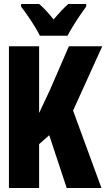

<svg xmlns="http://www.w3.org/2000/svg" viewBox="-20 -947 540 967"><path d="M25 0V-714H177V-378Q190 -407 204.5 -436.5Q219 -466 232 -495L327 -714H495L348 -390L491 0H316L228 -266L177 -221V0ZM181 -767Q172 -786 155 -813.5Q138 -841 119 -868.5Q100 -896 86 -914V-927H177Q194 -913 212 -893.5Q230 -874 250 -849Q272 -875 289.5 -893.5Q307 -912 324 -927H414V-914Q400 -895 382 -868.5Q364 -842 347.5 -815Q331 -788 320 -767Z"/></svg>

Font: Noto Sans Mono ExtraCondensed Black
Style: Regular
Weight: 900
Width: 2
Designer: Monotype Design Team
Foundry: Monotype Imaging Inc.
Version: Version 2.014